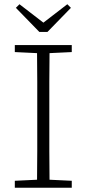

<svg xmlns="http://www.w3.org/2000/svg" viewBox="-20 -887 409 907"><path d="M50 -641V-674H319V-641L214 -636Q213 -569 213 -501.5Q213 -434 213 -366V-308Q213 -241 213 -173.5Q213 -106 214 -38L319 -33V0H50V-33L155 -38Q156 -106 156 -173.5Q156 -241 156 -308V-366Q156 -434 156 -501.5Q156 -569 155 -636ZM72 -867 185 -780 298 -867 315 -850 204 -736H166L55 -850Z"/></svg>

Font: Source Serif 4 SmText Light
Style: Regular
Weight: 300
Designer: Frank Grießhammer
Foundry: Adobe
Version: Version 4.005;hotconv 1.1.0;makeotfexe 2.6.0